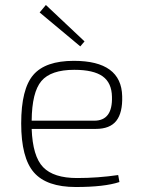

<svg xmlns="http://www.w3.org/2000/svg" viewBox="-20 -738 570 770"><path d="M302 -552 139 -688 164 -718 319 -572ZM364 -221H107Q111 -111 153 -67.5Q195 -24 289 -24Q372 -24 454 -36L459 -8Q399 12 284 12Q167 12 116 -46.5Q65 -105 65 -243Q65 -381 113.5 -437.5Q162 -494 276 -494Q467 -494 470 -352Q472 -286 446.5 -253.5Q421 -221 364 -221ZM107 -254H358Q432 -254 429 -350Q428 -406 391.5 -432Q355 -458 278 -458Q184 -458 146 -413Q108 -368 107 -254Z"/></svg>

Font: Exo 2.0 Extra Light
Style: Regular
Weight: 250
Designer: Natanael Gama
Version: Version 1.001;PS 001.001;hotconv 1.0.70;makeotf.lib2.5.58329